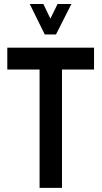

<svg xmlns="http://www.w3.org/2000/svg" viewBox="-20 -916 495 936"><path d="M125 -896.5H191.4L225.6 -825.2L260.7 -896.5H328.1L252.9 -748H198.2ZM15.6 -577.1V-683.6H438.5V-577.1H282.2V0H172.9V-577.1Z"/></svg>

Font: Post No Bills Colombo
Style: Bold
Weight: 700
Designer: Kosala Senevirathne, Siva Puranthara, Lasantha Premarathna, Tharique Azeez
Foundry: Mooniak
Version: Version 1.220 ; ttfautohint (v1.6)